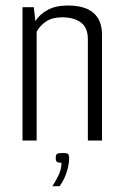

<svg xmlns="http://www.w3.org/2000/svg" viewBox="-20 -497 435 679"><path d="M59.6 -471.5H99.5L105.1 -422.5Q120.6 -446.9 149.1 -462.2Q177.6 -477.5 220 -477.5Q280.3 -477.5 310.5 -451.4Q340.7 -425.4 340.7 -374.7V0H290.7V-358.3Q290.7 -399.2 266.2 -417.4Q241.7 -435.7 200 -435.7Q164.7 -435.7 143.3 -421.3Q121.9 -406.8 109.6 -385.2V0H59.6ZM165.4 161.5Q179.2 139.8 188.4 119.7Q197.5 99.5 197.5 78.5Q182.9 78.5 180 74.2Q177 69.9 177 63.4Q177 53.5 180 48.8Q183.1 44.1 201.8 44.1Q218.4 44.1 221.4 48.4Q224.5 52.7 224.5 62.6Q224.5 78.8 219.8 97.7Q215.2 116.6 207.5 133.3Q199.8 150 190.6 161.5Z"/></svg>

Font: Smooch Sans Thin
Style: Regular
Weight: 100
Designer: Robert E. Leuschke
Foundry: Robert E. Leuschke
Version: Version 1.010